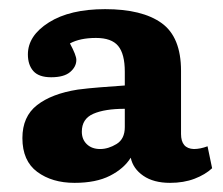

<svg xmlns="http://www.w3.org/2000/svg" viewBox="-20 -762 487 420"><path d="M143 -362Q94 -362 61.5 -386Q29 -410 29 -460Q29 -507 61 -532Q93 -557 150 -566Q173 -569 199 -571Q225 -573 253 -575V-605Q253 -644 238.5 -661.5Q224 -679 190 -679Q155 -679 133 -667Q147 -641 147 -631Q147 -616 133.5 -604.5Q120 -593 92 -593Q65 -593 53 -606.5Q41 -620 41 -643Q41 -684 87 -713Q133 -742 210 -742Q291 -742 333.5 -711.5Q376 -681 376 -607V-469Q376 -437 404 -436Q418 -436 434 -442L444 -394Q429 -380 405.5 -371Q382 -362 352 -362Q316 -362 293.5 -377.5Q271 -393 266 -417Q251 -393 220.5 -377.5Q190 -362 143 -362ZM199 -436Q217 -436 235 -447Q253 -458 253 -484V-524Q209 -524 184 -513Q159 -502 159 -474Q159 -457 170 -446.5Q181 -436 199 -436Z"/></svg>

Font: Literata
Style: Bold
Weight: 700
Designer: Latin by Veronika Burian and Jose Scaglione. Greek by Irene Vlachou. Cyrillic by Vera Evstafieva.
Foundry: TypeTogether
Version: Version 3.103; ttfautohint (v1.8.4.7-5d5b);gftools[0.9.29]